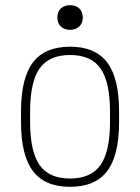

<svg xmlns="http://www.w3.org/2000/svg" viewBox="-20 -710 540 740"><path d="M250 10Q153 10 107 -50.5Q61 -111 61 -240V-280Q61 -409 107 -469.5Q153 -530 250 -530Q347 -530 393 -469.5Q439 -409 439 -280V-240Q439 -111 393 -50.5Q347 10 250 10ZM250 -22Q331 -22 367.5 -74Q404 -126 404 -241V-279Q404 -394 367.5 -446Q331 -498 250 -498Q169 -498 132.5 -446Q96 -394 96 -279V-241Q96 -126 132.5 -74Q169 -22 250 -22ZM250 -595Q228 -595 214.5 -608Q201 -621 201 -642Q201 -665 214.5 -677.5Q228 -690 250 -690Q272 -690 285.5 -677.5Q299 -665 299 -642Q299 -621 285.5 -608Q272 -595 250 -595Z"/></svg>

Font: M PLUS 1 Code ExtraLight
Style: Regular
Weight: 250
Designer: Coji Morishita
Foundry: UNDERFOREST DESIGN
Version: Version 1.002